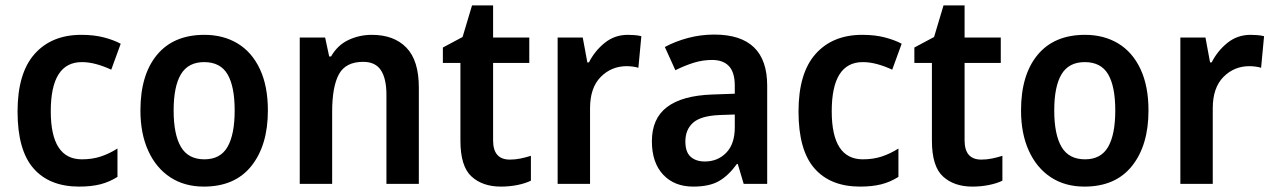

<svg xmlns="http://www.w3.org/2000/svg" viewBox="-20 -681 4718 711"><path d="M273 10Q163 10 104 -57.5Q45 -125 45 -268Q45 -410 108 -481Q171 -552 281 -552Q328 -552 364.5 -542.5Q401 -533 427 -519L392 -423Q364 -436 336.5 -443.5Q309 -451 283 -451Q168 -451 168 -269Q168 -91 283 -91Q322 -91 353.5 -101.5Q385 -112 415 -131V-26Q385 -7 351.5 1.5Q318 10 273 10Z M972 -272Q972 -143 911 -66.5Q850 10 735 10Q663 10 610.5 -24.5Q558 -59 529 -122.5Q500 -186 500 -272Q500 -404 561.5 -478Q623 -552 737 -552Q807 -552 860 -520Q913 -488 942.5 -425Q972 -362 972 -272ZM623 -272Q623 -183 650 -137Q677 -91 737 -91Q796 -91 822.5 -137Q849 -183 849 -272Q849 -361 822.5 -406Q796 -451 736 -451Q677 -451 650 -406Q623 -361 623 -272Z M1357 -552Q1439 -552 1485 -504.5Q1531 -457 1531 -357V0H1411V-330Q1411 -390 1390.5 -421Q1370 -452 1325 -452Q1260 -452 1235 -406Q1210 -360 1210 -267V0H1090V-542H1184L1199 -472H1206Q1230 -514 1270.5 -533Q1311 -552 1357 -552Z M1868 -90Q1888 -90 1907.5 -94Q1927 -98 1946 -104V-12Q1926 -2 1896.5 4Q1867 10 1835 10Q1767 10 1726 -27.5Q1685 -65 1685 -160V-448H1620V-505L1693 -544L1728 -661H1806V-542H1940V-448H1806V-161Q1806 -90 1868 -90Z M2305 -552Q2316 -552 2329.5 -551Q2343 -550 2355 -547L2344 -430Q2335 -433 2322.5 -434.5Q2310 -436 2301 -436Q2244 -436 2204.5 -396Q2165 -356 2165 -280V0H2045V-542H2138L2155 -450H2161Q2182 -492 2219 -522Q2256 -552 2305 -552Z M2625 -553Q2821 -553 2821 -364V0H2734L2712 -74H2709Q2678 -31 2642.5 -10.5Q2607 10 2547 10Q2477 10 2435.5 -34.5Q2394 -79 2394 -158Q2394 -242 2450 -284.5Q2506 -327 2617 -331L2701 -334V-363Q2701 -413 2679.5 -436Q2658 -459 2617 -459Q2582 -459 2548.5 -448.5Q2515 -438 2481 -421L2442 -507Q2481 -528 2528 -540.5Q2575 -553 2625 -553ZM2644 -255Q2575 -252 2546.5 -226.5Q2518 -201 2518 -157Q2518 -118 2537.5 -100.5Q2557 -83 2590 -83Q2638 -83 2669.5 -115.5Q2701 -148 2701 -209V-257Z M3165 10Q3055 10 2996 -57.5Q2937 -125 2937 -268Q2937 -410 3000 -481Q3063 -552 3173 -552Q3220 -552 3256.5 -542.5Q3293 -533 3319 -519L3284 -423Q3256 -436 3228.5 -443.5Q3201 -451 3175 -451Q3060 -451 3060 -269Q3060 -91 3175 -91Q3214 -91 3245.5 -101.5Q3277 -112 3307 -131V-26Q3277 -7 3243.5 1.5Q3210 10 3165 10Z M3614 -90Q3634 -90 3653.5 -94Q3673 -98 3692 -104V-12Q3672 -2 3642.5 4Q3613 10 3581 10Q3513 10 3472 -27.5Q3431 -65 3431 -160V-448H3366V-505L3439 -544L3474 -661H3552V-542H3686V-448H3552V-161Q3552 -90 3614 -90Z M4233 -272Q4233 -143 4172 -66.5Q4111 10 3996 10Q3924 10 3871.5 -24.5Q3819 -59 3790 -122.5Q3761 -186 3761 -272Q3761 -404 3822.5 -478Q3884 -552 3998 -552Q4068 -552 4121 -520Q4174 -488 4203.5 -425Q4233 -362 4233 -272ZM3884 -272Q3884 -183 3911 -137Q3938 -91 3998 -91Q4057 -91 4083.5 -137Q4110 -183 4110 -272Q4110 -361 4083.5 -406Q4057 -451 3997 -451Q3938 -451 3911 -406Q3884 -361 3884 -272Z M4611 -552Q4622 -552 4635.5 -551Q4649 -550 4661 -547L4650 -430Q4641 -433 4628.5 -434.5Q4616 -436 4607 -436Q4550 -436 4510.5 -396Q4471 -356 4471 -280V0H4351V-542H4444L4461 -450H4467Q4488 -492 4525 -522Q4562 -552 4611 -552Z"/></svg>

Font: Noto Sans Sinhala UI SemiCondensed SemiBold
Style: Regular
Weight: 600
Width: 4
Designer: Jelle Bosma - Monotype Design Team
Foundry: Monotype Imaging Inc.
Version: Version 2.006; ttfautohint (v1.8.4.7-5d5b)